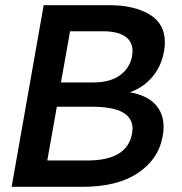

<svg xmlns="http://www.w3.org/2000/svg" viewBox="-20 -723 704 743"><path d="M25 0H298Q435 0 514.5 -54Q594 -108 609 -194Q613 -211 613 -232Q613 -285 580.5 -319.5Q548 -354 483 -366Q536 -385 570.5 -426.5Q605 -468 615 -526Q618 -543 618 -559Q618 -632 558 -667.5Q498 -703 402 -703H149ZM251 -602H378Q434 -602 463.5 -582.5Q493 -563 493 -524Q493 -519 491 -505Q482 -459 444 -431.5Q406 -404 341 -404H216ZM200 -310H332Q416 -310 454.5 -288.5Q493 -267 493 -225Q493 -220 491 -206Q472 -102 319 -102H163Z"/></svg>

Font: Geom Medium
Style: Italic
Weight: 500
Italic angle: -10°
Version: Version 1.102